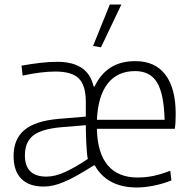

<svg xmlns="http://www.w3.org/2000/svg" viewBox="-20 -819 842 848"><path d="M391 -616 465 -799H516L426 -610ZM584 9Q518 9 471.5 -16Q425 -41 399 -88L395 -89Q354 -63 322 -45Q290 -27 264 -16Q238 -5 216 0Q194 5 173 5Q108 5 74 -29.5Q40 -64 40 -130Q40 -205 88 -245Q136 -285 239 -294L359 -304V-369Q359 -442 328 -472.5Q297 -503 225 -503Q162 -503 80 -485L75 -529Q120 -537 159 -541.5Q198 -546 233 -546Q369 -546 393 -438L398 -437Q423 -491 467.5 -520Q512 -549 578 -549Q665 -549 710.5 -489Q756 -429 756 -316Q756 -293 755 -277.5Q754 -262 752 -250H408Q410 -144 455.5 -89.5Q501 -35 588 -35Q623 -35 657 -42Q691 -49 732 -65L737 -22Q702 -8 661.5 0.5Q621 9 584 9ZM185 -39Q223 -39 267 -59Q311 -79 368 -117Q366 -123 364 -143.5Q362 -164 361 -188Q360 -212 359.5 -234Q359 -256 359 -266L249 -257Q162 -249 126 -220Q90 -191 90 -133Q90 -39 185 -39ZM707 -290Q704 -405 673.5 -455Q643 -505 577 -505Q499 -505 456 -450.5Q413 -396 408 -290Z"/></svg>

Font: Encode Sans Narrow
Style: ExtraLight
Weight: 200
Designer: Pablo Impallari, Andres Torresi
Foundry: Pablo Impallari, Andres Torresi
Version: Version 1.000; ttfautohint (v1.00) -l 8 -r 50 -G 200 -x 14 -